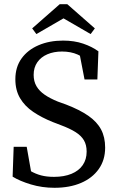

<svg xmlns="http://www.w3.org/2000/svg" viewBox="-20 -878 563 913"><path d="M239 15Q180 15 127 -1Q74 -17 40 -38L45 -180H107L134 -27L69 -51V-101Q99 -80 124 -65.5Q149 -51 175.5 -44Q202 -37 237 -37Q285 -37 320 -51.5Q355 -66 373.5 -93Q392 -120 392 -157Q392 -189 379 -211Q366 -233 339 -250Q312 -267 269 -283L230 -298Q178 -319 138 -346Q98 -373 75.5 -411Q53 -449 53 -501Q53 -559 82.5 -600Q112 -641 163.5 -663Q215 -685 280 -685Q333 -685 375.5 -670.5Q418 -656 448 -634L443 -500H382L353 -650L418 -623V-571Q382 -604 349.5 -618.5Q317 -633 275 -633Q236 -633 205.5 -620Q175 -607 157.5 -582Q140 -557 140 -522Q140 -491 153.5 -468Q167 -445 192.5 -427.5Q218 -410 255 -395L294 -381Q359 -356 400 -327.5Q441 -299 460.5 -262.5Q480 -226 480 -176Q480 -117 449.5 -74Q419 -31 365 -8Q311 15 239 15ZM300 -858 431 -743 411 -716 240 -815H324L153 -716L133 -743L264 -858Z"/></svg>

Font: Source Serif 4 18pt
Style: Regular
Weight: 400
Designer: Frank Grießhammer
Foundry: Adobe Systems Incorporated
Version: Version 4.004;hotconv 1.0.116;makeotfexe 2.5.65601